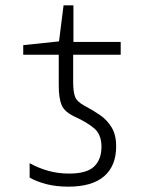

<svg xmlns="http://www.w3.org/2000/svg" viewBox="-20 -689 540 719"><path d="M236 10Q190 10 153.5 0.5Q117 -9 91 -24V-78Q123 -60 160 -49.5Q197 -39 239 -39Q305 -39 332.5 -65.5Q360 -92 360 -139Q360 -186 332 -209Q304 -232 264 -250Q222 -269 211 -295Q200 -321 200 -369V-484H67V-520L201 -534L218 -669H255V-532H432V-484H254V-382Q254 -346 261 -327Q268 -308 298 -292Q327 -277 354 -258.5Q381 -240 398 -212Q415 -184 415 -141Q415 -68 370 -29Q325 10 236 10Z"/></svg>

Font: Noto Sans Mono ExtraCondensed Light
Style: Regular
Weight: 300
Width: 2
Designer: Monotype Design Team
Foundry: Monotype Imaging Inc.
Version: Version 2.014; ttfautohint (v1.8.4.7-5d5b)